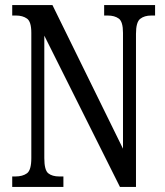

<svg xmlns="http://www.w3.org/2000/svg" viewBox="-20 -734 648 754"><path d="M28 0V-41H40Q69 -41 86 -53.5Q103 -66 103 -113V-605Q103 -649 86 -661Q69 -673 43 -673H28V-714H186L463 -150V-605Q463 -649 446.5 -661Q430 -673 403 -673H389V-714H589V-673H574Q547 -673 530.5 -660Q514 -647 514 -601V0H451L154 -594V-113Q154 -66 169.5 -53.5Q185 -41 213 -41H229V0Z"/></svg>

Font: Noto Serif Bengali ExtraCondensed
Style: Regular
Weight: 400
Width: 2
Designer: Juan Bruce, Universal Thirst, Indian Type Foundry and the Monotype Design Team.
Foundry: Monotype Imaging Inc.
Version: Version 2.003; ttfautohint (v1.8.4.7-5d5b)